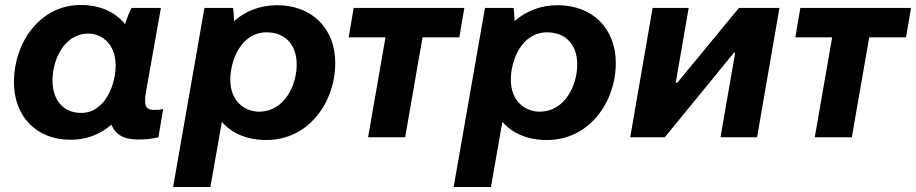

<svg xmlns="http://www.w3.org/2000/svg" viewBox="-20 -552 3683 772"><path d="M536 9C565 9 593 6 617 0L636 -114C625 -111 614 -110 601 -110C564 -110 558 -129 567 -183L627 -520H509C500 -503 490 -479 483 -455C444 -503 383 -532 305 -532C139 -532 36 -379 36 -222C36 -84 126 10 264 10C329 10 385 -13 428 -51C443 -12 476 9 536 9ZM336 -417C382 -417 445 -382 445 -288C445 -214 404 -98 306 -98C235 -98 191 -149 191 -229C191 -307 235 -417 336 -417Z M676 200H826L872 -62C912 -16 973 11 1051 11C1222 11 1328 -142 1328 -299C1328 -437 1235 -531 1094 -531C1025 -531 966 -507 921 -467C920 -488 919 -509 917 -520H802ZM1021 -103C971 -103 906 -138 906 -232C906 -307 948 -422 1052 -422C1127 -422 1173 -372 1173 -292C1173 -214 1127 -103 1021 -103Z M1382 -402H1530L1460 0H1609L1679 -402H1827L1847 -520H1402Z M1804 200H1954L2000 -62C2040 -16 2101 11 2179 11C2350 11 2456 -142 2456 -299C2456 -437 2363 -531 2222 -531C2153 -531 2094 -507 2049 -467C2048 -488 2047 -509 2045 -520H1930ZM2149 -103C2099 -103 2034 -138 2034 -232C2034 -307 2076 -422 2180 -422C2255 -422 2301 -372 2301 -292C2301 -214 2255 -103 2149 -103Z M2514 0H2653L2931 -340H2936L2877 0H3024L3114 -520H2951L2703 -219H2697L2749 -520H2604Z M3178 -402H3326L3256 0H3405L3475 -402H3623L3643 -520H3198Z"/></svg>

Font: Fixel Display
Style: Bold Italic
Weight: 700
Italic angle: -10°
Designer: AlfaBravo + MacPaw
Foundry: Kyrylo Tkachov, Marchela Mozhyna, Serhii Makarenko, Maria Weinstein, Zakhar Kryvoshyya
Version: Version 1.210;Glyphs 3.2 (3217)